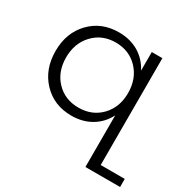

<svg xmlns="http://www.w3.org/2000/svg" viewBox="-163 -690 1062 1063"><g transform="rotate(30 368.0 -158.5)"><path d="M582 159.2H735.8V210.9H514.2V-119.1Q484.4 -60.5 429.9 -28.3Q375.5 3.9 304.2 3.9Q192.4 3.9 121.1 -71.3Q49.8 -146.5 49.8 -263.2Q49.8 -379.4 121.1 -453.6Q192.4 -527.8 303.2 -527.8Q375.5 -527.8 429.9 -495.6Q484.4 -463.4 514.2 -404.8V-523.9H582ZM514.2 -261.2Q514.2 -352.5 458.5 -411.4Q402.8 -470.2 315.9 -470.2Q229.5 -470.2 173.8 -411.1Q118.2 -352.1 118.2 -261.2Q118.2 -170.4 173.6 -112.3Q229 -54.2 315.9 -54.2Q402.8 -54.2 458.5 -112.3Q514.2 -170.4 514.2 -261.2Z"/></g></svg>

Font: Montserrat arm Light
Style: Regular
Weight: 300
Designer: Julieta Ulanovsky
Foundry: Julieta Ulanovsky
Version: Version 6.000;PS 006.000;hotconv 1.0.88;makeotf.lib2.5.64775